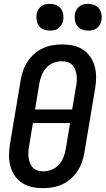

<svg xmlns="http://www.w3.org/2000/svg" viewBox="-20 -975 552 1003"><path d="M205 8Q175 8 147 2Q119 -4 96 -19Q73 -34 57.5 -56.5Q42 -79 34.5 -106Q27 -133 27 -162.5Q27 -192 32 -222L88 -556Q92 -581 100.5 -606Q109 -631 123.5 -653Q138 -675 159 -693.5Q180 -712 204 -723Q228 -734 253.5 -738.5Q279 -743 304 -743Q334 -743 362 -737Q390 -731 413 -716Q436 -701 451.5 -678.5Q467 -656 474.5 -629Q482 -602 482 -572.5Q482 -543 477 -513L421 -179Q417 -154 408.5 -129Q400 -104 385.5 -82Q371 -60 350.5 -41.5Q330 -23 305.5 -12Q281 -1 255.5 3.5Q230 8 205 8ZM163 -403H357L378 -528Q381 -543 381.5 -558Q382 -573 379.5 -587Q377 -601 372 -614Q367 -627 357 -636.5Q347 -646 333 -650.5Q319 -655 304 -655Q282 -655 260.5 -647Q239 -639 223 -622Q207 -605 198.5 -584Q190 -563 186 -542ZM205 -80Q227 -80 248.5 -88Q270 -96 286 -113Q302 -130 310.5 -151Q319 -172 323 -193L346 -332H152L131 -207Q128 -192 128 -177Q128 -162 130 -148Q132 -134 137.5 -121Q143 -108 152.5 -98.5Q162 -89 176 -84.5Q190 -80 205 -80ZM441 -815Q424 -815 408.5 -821Q393 -827 383.5 -839.5Q374 -852 371.5 -868.5Q369 -885 371 -902Q373 -913 379.5 -924Q386 -935 395.5 -942.5Q405 -950 417 -952.5Q429 -955 440 -955Q457 -955 472.5 -949Q488 -943 497.5 -930.5Q507 -918 510 -901.5Q513 -885 510 -868Q508 -857 501.5 -846Q495 -835 485.5 -827.5Q476 -820 464 -817.5Q452 -815 441 -815ZM241 -815Q224 -815 208.5 -821Q193 -827 183.5 -839.5Q174 -852 171.5 -868.5Q169 -885 171 -902Q173 -913 179.5 -924Q186 -935 195.5 -942.5Q205 -950 217 -952.5Q229 -955 240 -955Q257 -955 272.5 -949Q288 -943 297.5 -930.5Q307 -918 310 -901.5Q313 -885 310 -868Q308 -857 301.5 -846Q295 -835 285.5 -827.5Q276 -820 264 -817.5Q252 -815 241 -815Z"/></svg>

Font: Iosevka Term Curly Semibold
Style: Italic
Weight: 600
Italic angle: -9°
Designer: Belleve Invis
Foundry: Belleve Invis
Version: Version 32.3.0